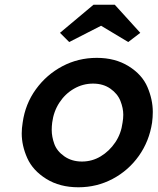

<svg xmlns="http://www.w3.org/2000/svg" viewBox="-20 -783 667 813"><path d="M312 10Q233 10 176 -25.5Q119 -61 95.5 -113.5Q72 -166 72 -218Q72 -240 76 -264Q87 -343 132 -405Q177 -467 244 -502.5Q311 -538 390 -538Q468 -538 525 -502.5Q582 -467 604.5 -414Q627 -361 627 -309Q627 -287 624 -264Q612 -185 568 -123Q524 -61 457 -25.5Q390 10 312 10ZM327 -99Q370 -99 406.5 -121Q443 -143 468 -180Q493 -217 499 -264Q502 -281 502 -297Q502 -325 490 -355.5Q478 -386 447.5 -407.5Q417 -429 374 -429Q331 -429 293.5 -407.5Q256 -386 231.5 -348.5Q207 -311 201 -264Q199 -248 199 -233Q199 -204 210 -173.5Q221 -143 252.5 -121Q284 -99 327 -99ZM273 -605 234 -644 376 -763H466L574 -644L523 -605L408 -674Z"/></svg>

Font: Lexend Med
Style: Italic
Weight: 500
Italic angle: -8.13011°
Designer: Bonnie Shaver-Troup, Thomas Jockin
Foundry: Lexend
Version: Version 1.007